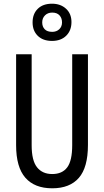

<svg xmlns="http://www.w3.org/2000/svg" viewBox="-20 -1007 562 1037"><path d="M455 -224Q455 -103 406 -46.5Q357 10 262 10Q167 10 117 -47Q67 -104 67 -223V-714H151V-222Q151 -140 180 -103.5Q209 -67 262 -67Q316 -67 343 -103Q370 -139 370 -223V-714H455ZM261 -786Q212 -786 184 -813.5Q156 -841 156 -886Q156 -932 184 -959.5Q212 -987 261 -987Q307 -987 336.5 -960Q366 -933 366 -888Q366 -842 337.5 -814Q309 -786 261 -786ZM262 -835Q285 -835 300 -849Q315 -863 315 -886Q315 -909 301.5 -924Q288 -939 262 -939Q238 -939 223 -924Q208 -909 208 -886Q208 -863 221.5 -849Q235 -835 262 -835Z"/></svg>

Font: Noto Sans Lao ExtraCondensed
Style: Regular
Weight: 400
Width: 2
Designer: Monotype Design Team
Foundry: Monotype Imaging Inc.
Version: Version 2.004; ttfautohint (v1.8.4.7-5d5b)